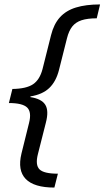

<svg xmlns="http://www.w3.org/2000/svg" viewBox="-20 -695 471 865"><path d="M225 150Q133.3 150 95.8 111.2Q58.3 72.5 76.7 -3.3L110.8 -140.8Q123.3 -190 102.5 -210.4Q81.7 -230.8 20 -230.8L35.8 -294.2Q98.3 -295 128.8 -315.4Q159.2 -335.8 171.7 -384.2L210 -536.7Q222.5 -586.7 250 -617.1Q277.5 -647.5 322.1 -661.2Q366.7 -675 430.8 -675L415.8 -612.5Q374.2 -612.5 347.5 -603.8Q320.8 -595 305.4 -575.4Q290 -555.8 281.7 -522.5L245.8 -380Q232.5 -327.5 201.7 -298.3Q170.8 -269.2 117.5 -260.8L116.7 -257.5Q166.7 -250 183.8 -223.3Q200.8 -196.7 186.7 -142.5L150.8 -0.8Q138.3 48.3 157.9 67.9Q177.5 87.5 240.8 87.5Z"/></svg>

Font: Funnel Sans Light Light
Style: Italic
Weight: 300
Italic angle: -14.036°
Version: Version 1.000